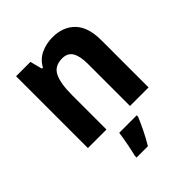

<svg xmlns="http://www.w3.org/2000/svg" viewBox="-215 -776 1032 1032"><g transform="rotate(-45 301.0 -260.5)"><path d="M358 -649Q438 -649 485.5 -600.5Q533 -552 533 -451V-93H392V-414Q392 -472 374 -502Q356 -532 315 -532Q257 -532 235 -488Q213 -444 213 -353V-93H72V-639H181L199 -570H207Q230 -612 271 -630.5Q312 -649 358 -649ZM382 -22Q368 12 349 51Q330 90 307 128H221V115Q228 87 236.5 43.5Q245 0 249 -32H382Z"/></g></svg>

Font: Noto Sans Telugu UI SemiCondensed
Style: Bold
Weight: 700
Width: 4
Designer: Jelle Bosma - Monotype Design Team
Foundry: Monotype Imaging Inc.
Version: Version 2.005; ttfautohint (v1.8.4.7-5d5b)